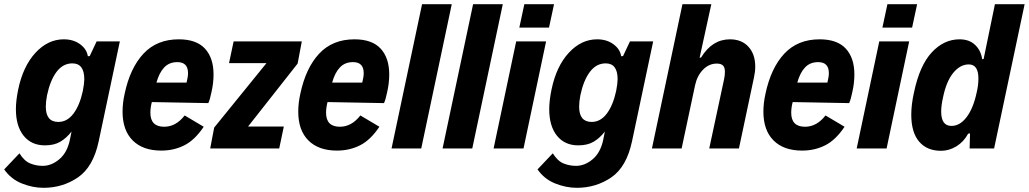

<svg xmlns="http://www.w3.org/2000/svg" viewBox="-57 -710 4919 918"><path d="M516 -512 415 -35Q389 88 316 138Q243 188 151 188Q99 188 47 167Q-5 146 -37 100L36 23Q59 60 87.5 71.5Q116 83 147 83Q189 83 226.5 51.5Q264 20 277 -41L285 -81Q261 -50 231.5 -32.5Q202 -15 158 -15Q93 -15 56 -61Q19 -107 19 -188Q19 -229 30 -282Q53 -393 112.5 -457.5Q172 -522 248 -522Q294 -522 326 -498.5Q358 -475 363 -441L372 -442L405 -512ZM346 -331Q346 -407 289 -407Q244 -407 213.5 -366.5Q183 -326 168 -255Q162 -224 162 -200Q162 -127 222 -127Q264 -127 294 -166.5Q324 -206 339 -275Q346 -312 346 -331Z M964 -354Q964 -312 954 -269Q947 -234 939 -217L669 -222Q662 -195 662 -171Q662 -104 728 -104Q784 -104 826 -158L917 -104Q875 -41 825 -15.5Q775 10 714 10Q626 10 577.5 -38.5Q529 -87 529 -176Q529 -218 539 -262Q565 -385 629 -453.5Q693 -522 798 -522Q882 -522 923 -477.5Q964 -433 964 -354ZM691 -315H835Q842 -343 842 -360Q842 -413 791 -413Q752 -413 728 -387.5Q704 -362 691 -315Z M1366 -406 1129 -105H1300L1278 0H948L967 -100L1217 -408H1038L1060 -512H1386Z M1804 -354Q1804 -312 1794 -269Q1787 -234 1779 -217L1509 -222Q1502 -195 1502 -171Q1502 -104 1568 -104Q1624 -104 1666 -158L1757 -104Q1715 -41 1665 -15.5Q1615 10 1554 10Q1466 10 1417.5 -38.5Q1369 -87 1369 -176Q1369 -218 1379 -262Q1405 -385 1469 -453.5Q1533 -522 1638 -522Q1722 -522 1763 -477.5Q1804 -433 1804 -354ZM1531 -315H1675Q1682 -343 1682 -360Q1682 -413 1631 -413Q1592 -413 1568 -387.5Q1544 -362 1531 -315Z M1961 -690H2103L1957 0H1815Z M2205 -690H2347L2201 0H2059Z M2450 -690H2592L2568 -578H2426ZM2411 -512H2554L2446 0H2303Z M3066 -512 2965 -35Q2939 88 2866 138Q2793 188 2701 188Q2649 188 2597 167Q2545 146 2513 100L2586 23Q2609 60 2637.5 71.5Q2666 83 2697 83Q2739 83 2776.5 51.5Q2814 20 2827 -41L2835 -81Q2811 -50 2781.5 -32.5Q2752 -15 2708 -15Q2643 -15 2606 -61Q2569 -107 2569 -188Q2569 -229 2580 -282Q2603 -393 2662.5 -457.5Q2722 -522 2798 -522Q2844 -522 2876 -498.5Q2908 -475 2913 -441L2922 -442L2955 -512ZM2896 -331Q2896 -407 2839 -407Q2794 -407 2763.5 -366.5Q2733 -326 2718 -255Q2712 -224 2712 -200Q2712 -127 2772 -127Q2814 -127 2844 -166.5Q2874 -206 2889 -275Q2896 -312 2896 -331Z M3206 -690H3344L3288 -434L3295 -435Q3348 -522 3433 -522Q3489 -522 3521.5 -486.5Q3554 -451 3554 -391Q3554 -367 3548 -340L3476 0H3334L3405 -331Q3409 -350 3409 -367Q3409 -388 3399.5 -397Q3390 -406 3370 -406Q3333 -406 3304.5 -377Q3276 -348 3266 -301L3202 0H3060Z M4028 -354Q4028 -312 4018 -269Q4011 -234 4003 -217L3733 -222Q3726 -195 3726 -171Q3726 -104 3792 -104Q3848 -104 3890 -158L3981 -104Q3939 -41 3889 -15.5Q3839 10 3778 10Q3690 10 3641.5 -38.5Q3593 -87 3593 -176Q3593 -218 3603 -262Q3629 -385 3693 -453.5Q3757 -522 3862 -522Q3946 -522 3987 -477.5Q4028 -433 4028 -354ZM3755 -315H3899Q3906 -343 3906 -360Q3906 -413 3855 -413Q3816 -413 3792 -387.5Q3768 -362 3755 -315Z M4186 -690H4328L4304 -578H4162ZM4147 -512H4290L4182 0H4039Z M4842 -690 4696 0H4579L4581 -72L4572 -71Q4551 -32 4516 -10.5Q4481 11 4442 11Q4375 11 4337.5 -33Q4300 -77 4300 -162Q4300 -210 4313 -268Q4340 -397 4398 -459.5Q4456 -522 4531 -522Q4577 -522 4605 -495.5Q4633 -469 4639 -427L4646 -428L4700 -690ZM4613 -269Q4621 -302 4621 -335Q4621 -402 4575 -402Q4534 -402 4501 -362Q4468 -322 4452 -245Q4443 -205 4443 -177Q4443 -108 4492 -108Q4533 -108 4565 -150.5Q4597 -193 4613 -269Z"/></svg>

Font: Decalotype
Style: Bold Italic
Weight: 700
Italic angle: -12°
Designer: Alfredo Marco Pradil
Foundry: Alfredo Marco Pradil
Version: Version 1.0